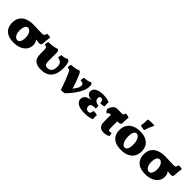

<svg xmlns="http://www.w3.org/2000/svg" viewBox="299 -2053 3396 3396"><g transform="rotate(45 1997.0 -354.5)"><path d="M294 9Q207 9 148 -19Q89 -47 59.5 -99Q30 -151 30 -223Q30 -306 66.5 -360Q103 -414 169.5 -440Q236 -466 324 -466Q349 -466 382 -464.5Q415 -463 457.5 -461.5Q500 -460 553 -460Q576 -460 589 -477.5Q602 -495 606 -523Q627 -525 650.5 -522.5Q674 -520 692 -515Q688 -478 682.5 -429Q677 -380 675 -333Q669 -317 656 -310Q643 -303 624 -303Q602 -303 571.5 -308.5Q541 -314 497 -314L480 -364Q504 -348 526.5 -327.5Q549 -307 563.5 -278Q578 -249 578 -206Q578 -145 544 -96Q510 -47 446.5 -19Q383 9 294 9ZM313 -68Q349 -68 368.5 -105Q388 -142 388 -201Q388 -280 358.5 -320Q329 -360 294 -360Q258 -360 239 -321Q220 -282 220 -222Q220 -167 234.5 -133Q249 -99 270.5 -83.5Q292 -68 313 -68Z M974 7Q880 7 827 -35.5Q774 -78 774 -181V-270Q774 -319 763.5 -337Q753 -355 712 -359Q712 -378 714.5 -398Q717 -418 725 -434Q799 -434 852.5 -444.5Q906 -455 930 -467Q947 -460 955.5 -444.5Q964 -429 964 -403V-207Q964 -140 982.5 -118Q1001 -96 1037 -96Q1090 -96 1119 -130.5Q1148 -165 1148 -235Q1148 -295 1124 -324Q1100 -353 1042 -359Q1042 -378 1044.5 -398Q1047 -418 1055 -434Q1099 -434 1132 -444.5Q1165 -455 1179 -467Q1195 -463 1207 -453.5Q1219 -444 1226 -423Q1231 -410 1235 -390.5Q1239 -371 1241 -347Q1243 -323 1243 -295Q1243 -150 1176.5 -71.5Q1110 7 974 7Z M1481 9Q1468 -33 1450 -82.5Q1432 -132 1413 -180Q1394 -228 1377.5 -266.5Q1361 -305 1350 -324Q1338 -346 1325 -351Q1312 -356 1283 -359Q1283 -378 1285.5 -398Q1288 -418 1296 -434Q1355 -434 1400 -444.5Q1445 -455 1464 -467Q1482 -463 1491 -455.5Q1500 -448 1511 -425Q1523 -401 1538 -364Q1553 -327 1568.5 -284.5Q1584 -242 1597.5 -199.5Q1611 -157 1619 -121H1581Q1643 -188 1665 -228.5Q1687 -269 1687 -300Q1687 -331 1669 -343Q1651 -355 1608 -359Q1608 -378 1610.5 -398Q1613 -418 1621 -434Q1671 -434 1710 -444.5Q1749 -455 1765 -467Q1785 -458 1792 -442Q1799 -426 1799 -399Q1799 -339 1770.5 -273Q1742 -207 1691.5 -138.5Q1641 -70 1574 0Q1558 6 1531.5 8.5Q1505 11 1481 9Z M2073 6Q1954 6 1896.5 -29Q1839 -64 1839 -125Q1839 -184 1891 -216.5Q1943 -249 2050 -249V-244Q1950 -244 1908 -270Q1866 -296 1866 -343Q1866 -401 1921 -432.5Q1976 -464 2078 -464Q2125 -464 2161.5 -457Q2198 -450 2235 -434Q2229 -410 2229.5 -385Q2230 -360 2235 -333Q2218 -323 2190.5 -319Q2163 -315 2140 -318Q2136 -356 2125 -377Q2114 -398 2086 -398Q2064 -398 2054.5 -385.5Q2045 -373 2045 -352Q2045 -315 2071 -292Q2097 -269 2143 -269Q2151 -250 2153 -230.5Q2155 -211 2148 -196Q2083 -198 2055 -182Q2027 -166 2027 -132Q2027 -101 2046 -80.5Q2065 -60 2099 -60Q2125 -60 2135.5 -76.5Q2146 -93 2154 -138Q2177 -140 2204.5 -136.5Q2232 -133 2248 -123Q2244 -98 2244 -73Q2244 -48 2249 -25Q2205 -8 2163 -1Q2121 6 2073 6Z M2347 -271Q2326 -284 2313 -303.5Q2300 -323 2299 -344Q2320 -392 2338.5 -417.5Q2357 -443 2382 -452Q2407 -461 2447 -461Q2470 -461 2496.5 -459.5Q2523 -458 2539 -458Q2565 -458 2572.5 -467.5Q2580 -477 2589 -511Q2610 -510 2635.5 -504.5Q2661 -499 2674 -491Q2669 -448 2668 -410Q2667 -372 2669 -344Q2659 -317 2642 -310.5Q2625 -304 2583 -304Q2559 -304 2527.5 -305Q2496 -306 2466.5 -306.5Q2437 -307 2417 -307Q2397 -307 2386.5 -305Q2376 -303 2368 -295.5Q2360 -288 2347 -271ZM2548 9Q2484 9 2451 -25.5Q2418 -60 2418 -144V-324H2580V-156Q2580 -107 2587 -93Q2594 -79 2611 -79Q2632 -79 2652 -89Q2667 -67 2667 -25Q2650 -10 2617.5 -0.5Q2585 9 2548 9Z M2982 9Q2893 9 2833 -19Q2773 -47 2743.5 -98.5Q2714 -150 2714 -220Q2714 -305 2751 -359.5Q2788 -414 2851 -440.5Q2914 -467 2991 -467Q3083 -467 3143 -437Q3203 -407 3232.5 -355.5Q3262 -304 3262 -237Q3262 -159 3228.5 -104Q3195 -49 3132 -20Q3069 9 2982 9ZM3001 -68Q3035 -68 3053.5 -107.5Q3072 -147 3072 -204Q3072 -269 3058 -311.5Q3044 -354 3022.5 -374.5Q3001 -395 2976 -395Q2939 -395 2921.5 -354.5Q2904 -314 2904 -258Q2904 -207 2914.5 -163.5Q2925 -120 2947 -94Q2969 -68 3001 -68ZM3025 -531Q2996 -531 2972.5 -536Q2949 -541 2927 -549Q2933 -584 2936.5 -629Q2940 -674 2938 -709Q2961 -714 2985 -716.5Q3009 -719 3032 -719Q3072 -719 3100 -713Q3075 -666 3056.5 -620.5Q3038 -575 3025 -531Z M3586 9Q3499 9 3440 -19Q3381 -47 3351.5 -99Q3322 -151 3322 -223Q3322 -306 3358.5 -360Q3395 -414 3461.5 -440Q3528 -466 3616 -466Q3641 -466 3674 -464.5Q3707 -463 3749.5 -461.5Q3792 -460 3845 -460Q3868 -460 3881 -477.5Q3894 -495 3898 -523Q3919 -525 3942.5 -522.5Q3966 -520 3984 -515Q3980 -478 3974.5 -429Q3969 -380 3967 -333Q3961 -317 3948 -310Q3935 -303 3916 -303Q3894 -303 3863.5 -308.5Q3833 -314 3789 -314L3772 -364Q3796 -348 3818.5 -327.5Q3841 -307 3855.5 -278Q3870 -249 3870 -206Q3870 -145 3836 -96Q3802 -47 3738.5 -19Q3675 9 3586 9ZM3605 -68Q3641 -68 3660.5 -105Q3680 -142 3680 -201Q3680 -280 3650.5 -320Q3621 -360 3586 -360Q3550 -360 3531 -321Q3512 -282 3512 -222Q3512 -167 3526.5 -133Q3541 -99 3562.5 -83.5Q3584 -68 3605 -68Z"/></g></svg>

Font: Vollkorn Black
Style: Regular
Weight: 900
Designer: Friedrich Althausen
Foundry: Friedrich Althausen
Version: Version 5.000